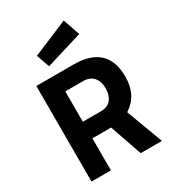

<svg xmlns="http://www.w3.org/2000/svg" viewBox="-222 -1064 1064 1183"><g transform="rotate(-30 310.0 -472.5)"><path d="M212 -228V0H74V-680H338Q578 -680 578 -456Q578 -323 478 -260L575 0H424L345 -228ZM338 -562H212V-346H340Q389 -346 413 -376Q437 -406 437 -455Q437 -504 411.5 -533Q386 -562 338 -562ZM170 -839 422 -945 463 -825 203 -746Z"/></g></svg>

Font: Titillium Web
Style: Bold
Weight: 700
Version: Version 1.001;PS 57.000;hotconv 1.0.70;makeotf.lib2.5.55311